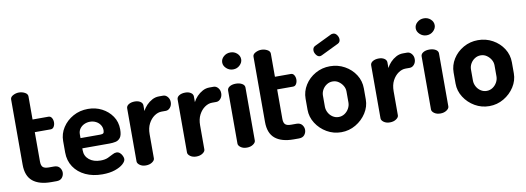

<svg xmlns="http://www.w3.org/2000/svg" viewBox="-57 -1054 3851 1405"><g transform="rotate(-10 1868.0 -351.5)"><path d="M233 0Q143 0 95.5 -39Q48 -78 48 -162V-647Q48 -665 69 -676Q90 -687 112 -687Q136 -687 156.5 -676Q177 -665 177 -647V-475H295Q311 -475 319.5 -460.5Q328 -446 328 -428Q328 -410 319.5 -395.5Q311 -381 295 -381H177V-162Q177 -133 189.5 -121Q202 -109 233 -109H272Q300 -109 313.5 -92Q327 -75 327 -55Q327 -34 313.5 -17Q300 0 272 0Z M612 9Q541 9 486.5 -16.5Q432 -42 401 -88.5Q370 -135 370 -196V-281Q370 -335 399.5 -380.5Q429 -426 478.5 -453.5Q528 -481 589 -481Q645 -481 691.5 -457Q738 -433 767 -391Q796 -349 796 -293Q796 -250 782 -231.5Q768 -213 746.5 -208.5Q725 -204 702 -204H499V-189Q499 -146 531.5 -119.5Q564 -93 616 -93Q649 -93 671 -103Q693 -113 709 -122Q725 -131 739 -131Q754 -131 765 -121Q776 -111 782 -97.5Q788 -84 788 -74Q788 -57 766.5 -37.5Q745 -18 705.5 -4.5Q666 9 612 9ZM499 -280H645Q662 -280 668.5 -285.5Q675 -291 675 -307Q675 -330 663 -348Q651 -366 631 -376Q611 -386 587 -386Q564 -386 544 -376.5Q524 -367 511.5 -349.5Q499 -332 499 -308Z M936 0Q909 0 891 -13Q873 -26 873 -41V-435Q873 -453 891 -464Q909 -475 936 -475Q961 -475 977.5 -464Q994 -453 994 -435V-394Q1005 -416 1023.5 -435.5Q1042 -455 1066 -468Q1090 -481 1117 -481H1148Q1167 -481 1181 -464.5Q1195 -448 1195 -425Q1195 -401 1181 -384.5Q1167 -368 1148 -368H1117Q1089 -368 1062.5 -349.5Q1036 -331 1019 -298.5Q1002 -266 1002 -220V-41Q1002 -26 983 -13Q964 0 936 0Z M1311 0Q1284 0 1266 -13Q1248 -26 1248 -41V-435Q1248 -453 1266 -464Q1284 -475 1311 -475Q1336 -475 1352.5 -464Q1369 -453 1369 -435V-394Q1380 -416 1398.5 -435.5Q1417 -455 1441 -468Q1465 -481 1492 -481H1523Q1542 -481 1556 -464.5Q1570 -448 1570 -425Q1570 -401 1556 -384.5Q1542 -368 1523 -368H1492Q1464 -368 1437.5 -349.5Q1411 -331 1394 -298.5Q1377 -266 1377 -220V-41Q1377 -26 1358 -13Q1339 0 1311 0Z M1687 0Q1659 0 1641 -13Q1623 -26 1623 -41V-435Q1623 -453 1641 -464Q1659 -475 1687 -475Q1714 -475 1733 -464Q1752 -453 1752 -435V-41Q1752 -26 1733 -13Q1714 0 1687 0ZM1687 -581Q1658 -581 1637 -600.5Q1616 -620 1616 -644Q1616 -670 1637 -688.5Q1658 -707 1687 -707Q1716 -707 1736.5 -688.5Q1757 -670 1757 -644Q1757 -620 1736.5 -600.5Q1716 -581 1687 -581Z M2034 0Q1944 0 1896.5 -39Q1849 -78 1849 -162V-647Q1849 -665 1870 -676Q1891 -687 1913 -687Q1937 -687 1957.5 -676Q1978 -665 1978 -647V-475H2096Q2112 -475 2120.5 -460.5Q2129 -446 2129 -428Q2129 -410 2120.5 -395.5Q2112 -381 2096 -381H1978V-162Q1978 -133 1990.5 -121Q2003 -109 2034 -109H2073Q2101 -109 2114.5 -92Q2128 -75 2128 -55Q2128 -34 2114.5 -17Q2101 0 2073 0Z M2387 9Q2329 9 2280 -19.5Q2231 -48 2201 -95Q2171 -142 2171 -196V-278Q2171 -332 2200 -378.5Q2229 -425 2278.5 -453Q2328 -481 2387 -481Q2446 -481 2495.5 -453.5Q2545 -426 2574.5 -380Q2604 -334 2604 -278V-196Q2604 -143 2574 -96Q2544 -49 2494.5 -20Q2445 9 2387 9ZM2387 -104Q2411 -104 2431 -117Q2451 -130 2463 -151.5Q2475 -173 2475 -196V-278Q2475 -301 2463 -321Q2451 -341 2431.5 -354.5Q2412 -368 2387 -368Q2363 -368 2343 -355Q2323 -342 2311.5 -321.5Q2300 -301 2300 -278V-196Q2300 -173 2311.5 -151.5Q2323 -130 2343 -117Q2363 -104 2387 -104ZM2329 -566Q2313 -566 2301 -582.5Q2289 -599 2289 -615Q2289 -637 2306 -646L2438 -710Q2445 -712 2451 -712Q2468 -712 2479.5 -696Q2491 -680 2491 -663Q2491 -642 2473 -633L2343 -570Q2339 -569 2336 -567.5Q2333 -566 2329 -566Z M2749 0Q2722 0 2704 -13Q2686 -26 2686 -41V-435Q2686 -453 2704 -464Q2722 -475 2749 -475Q2774 -475 2790.5 -464Q2807 -453 2807 -435V-394Q2818 -416 2836.5 -435.5Q2855 -455 2879 -468Q2903 -481 2930 -481H2961Q2980 -481 2994 -464.5Q3008 -448 3008 -425Q3008 -401 2994 -384.5Q2980 -368 2961 -368H2930Q2902 -368 2875.5 -349.5Q2849 -331 2832 -298.5Q2815 -266 2815 -220V-41Q2815 -26 2796 -13Q2777 0 2749 0Z M3125 0Q3097 0 3079 -13Q3061 -26 3061 -41V-435Q3061 -453 3079 -464Q3097 -475 3125 -475Q3152 -475 3171 -464Q3190 -453 3190 -435V-41Q3190 -26 3171 -13Q3152 0 3125 0ZM3125 -581Q3096 -581 3075 -600.5Q3054 -620 3054 -644Q3054 -670 3075 -688.5Q3096 -707 3125 -707Q3154 -707 3174.5 -688.5Q3195 -670 3195 -644Q3195 -620 3174.5 -600.5Q3154 -581 3125 -581Z M3487 9Q3429 9 3380 -19.5Q3331 -48 3301 -95Q3271 -142 3271 -196V-278Q3271 -332 3300 -378.5Q3329 -425 3378.5 -453Q3428 -481 3487 -481Q3546 -481 3595.5 -453.5Q3645 -426 3674.5 -380Q3704 -334 3704 -278V-196Q3704 -143 3674 -96Q3644 -49 3594.5 -20Q3545 9 3487 9ZM3487 -104Q3511 -104 3531 -117Q3551 -130 3563 -151.5Q3575 -173 3575 -196V-278Q3575 -301 3563 -321Q3551 -341 3531.5 -354.5Q3512 -368 3487 -368Q3463 -368 3443 -355Q3423 -342 3411.5 -321.5Q3400 -301 3400 -278V-196Q3400 -173 3411.5 -151.5Q3423 -130 3443 -117Q3463 -104 3487 -104Z"/></g></svg>

Font: Dosis
Style: Bold
Weight: 700
Designer: EdgarTolentino, PabloImpallari, IginoMarini
Foundry: EdgarTolentino, PabloImpallari, IginoMarini
Version: Version 3.001; ttfautohint (v1.8.2)